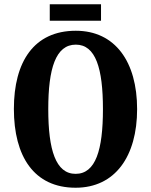

<svg xmlns="http://www.w3.org/2000/svg" viewBox="-20 -869 707 899"><path d="M213 -772H453V-849H213ZM334 10C519 10 622 -137 622 -358C622 -580 519 -725 335 -725C139 -725 45 -580 45 -359C45 -137 139 10 334 10ZM334 -55C241 -55 206 -167 206 -358C206 -549 241 -660 335 -660C428 -660 462 -549 462 -358C462 -167 428 -55 334 -55Z"/></svg>

Font: Noto Serif Armenian ExtraCondensed ExtraBold
Style: Regular
Weight: 800
Width: 2
Designer: Monotype Design Team
Foundry: Monotype Imaging Inc.
Version: Version 2.008